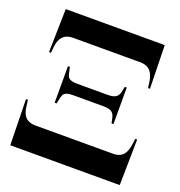

<svg xmlns="http://www.w3.org/2000/svg" viewBox="-129 -824 875 933"><g transform="rotate(20 308.5 -357.0)"><path d="M48 -490H58L61 -520C65 -561 82 -595 135 -595H481C534 -595 550 -561 556 -520L560 -490H570L565 -714H53ZM158 -268H168L172 -287C179 -316 178 -333 231 -333H388C434 -333 443 -315 448 -287L452 -268H462V-457H452L448 -438C443 -410 434 -392 388 -392H231C178 -392 179 -409 172 -438L168 -457H158ZM26 0H592L596 -237H586L582 -207C576 -164 561 -132 508 -132H109C56 -132 39 -164 35 -207L31 -237H21Z"/></g></svg>

Font: Noto Serif Display Condensed Black
Style: Regular
Weight: 900
Width: 3
Designer: Monotype Design Team
Foundry: Monotype Imaging Inc.
Version: Version 2.009